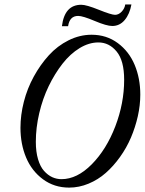

<svg xmlns="http://www.w3.org/2000/svg" viewBox="-20 -833 653 866"><path d="M486.3 -715.8Q460.9 -715.8 407.2 -738.5Q353.5 -761.2 332.5 -761.2Q293.9 -761.2 287.1 -714.8H259.3Q271 -811.5 346.7 -811.5Q369.6 -811.5 426 -788.8Q482.4 -766.1 499 -766.1Q515.1 -766.1 528.8 -780.5Q542.5 -794.9 544.9 -813H572.8Q564.9 -769.5 542.5 -742.7Q520 -715.8 486.3 -715.8ZM292 13.2Q224.6 13.2 173.8 -24.4Q123 -62 97.7 -122.6Q72.3 -183.1 72.3 -256.8Q72.3 -314 87.6 -374Q103 -434.1 132.3 -487.5Q161.6 -541 200.2 -583.5Q238.8 -626 289.1 -651.1Q339.4 -676.3 393.1 -676.3Q460.4 -676.3 511.2 -638.7Q562 -601.1 587.4 -540.3Q612.8 -479.5 612.8 -406.2Q612.8 -358.4 601.6 -308.6Q590.3 -258.8 570.6 -212.4Q550.8 -166 521.2 -124.8Q491.7 -83.5 457 -53Q422.4 -22.5 379.4 -4.6Q336.4 13.2 292 13.2ZM257.3 -24.9Q327.6 -24.9 393.8 -91.8Q460 -158.7 500 -262.9Q540 -367.2 540 -473.1Q540 -559.6 506.1 -600.6Q472.2 -641.6 423.8 -641.6Q381.3 -641.6 339.1 -616Q296.9 -590.3 262 -545.7Q227.1 -501 199.7 -444.6Q172.4 -388.2 157 -322.5Q141.6 -256.8 141.6 -193.4Q141.6 -148.4 151.6 -114.7Q161.6 -81.1 178.7 -62Q195.8 -43 215.6 -33.9Q235.4 -24.9 257.3 -24.9Z"/></svg>

Font: Elstob 18pt
Style: Italic
Weight: 400
Italic angle: -20°
Designer: Peter S. Baker
Version: Version 1.015